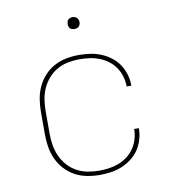

<svg xmlns="http://www.w3.org/2000/svg" viewBox="-80 -767 760 845"><g transform="rotate(-10 300.0 -344.5)"><path d="M298 8Q269 8 241 2.5Q213 -3 188 -16.5Q163 -30 143.5 -51.5Q124 -73 112 -99Q100 -125 95.5 -153.5Q91 -182 91 -210V-310Q91 -338 95.5 -366.5Q100 -395 112 -421Q124 -447 143.5 -468.5Q163 -490 188 -503.5Q213 -517 241 -522.5Q269 -528 298 -528Q323 -528 348 -524.5Q373 -521 396.5 -511.5Q420 -502 440.5 -486.5Q461 -471 475 -450Q489 -429 496 -404.5Q503 -380 503 -355H482Q482 -378 475.5 -400Q469 -422 456.5 -440.5Q444 -459 425.5 -473Q407 -487 386 -495Q365 -503 342.5 -506Q320 -509 298 -509Q272 -509 246.5 -504Q221 -499 198.5 -486.5Q176 -474 158.5 -454Q141 -434 130.5 -410.5Q120 -387 116 -361.5Q112 -336 112 -310V-210Q112 -184 116 -158.5Q120 -133 130.5 -109.5Q141 -86 158.5 -66Q176 -46 198.5 -33.5Q221 -21 246.5 -16Q272 -11 298 -11Q320 -11 342.5 -14Q365 -17 386 -25Q407 -33 425.5 -47Q444 -61 456.5 -79.5Q469 -98 475.5 -120Q482 -142 482 -165H503Q503 -140 496 -115.5Q489 -91 475 -70Q461 -49 440.5 -33.5Q420 -18 396.5 -8.5Q373 1 348 4.5Q323 8 298 8ZM300 -644Q295 -644 289.5 -645.5Q284 -647 280.5 -650.5Q277 -654 275.5 -659.5Q274 -665 274 -670Q274 -675 275.5 -680.5Q277 -686 280.5 -689.5Q284 -693 289.5 -695Q295 -697 300 -697Q305 -697 310.5 -695Q316 -693 319.5 -689.5Q323 -686 325 -680.5Q327 -675 327 -670Q327 -665 325 -659.5Q323 -654 319.5 -650.5Q316 -647 310.5 -645.5Q305 -644 300 -644Z"/></g></svg>

Font: Iosevka Thin Extended
Style: Regular
Weight: 100
Width: 7
Monospace: yes
Designer: Belleve Invis
Foundry: Belleve Invis
Version: Version 32.5.0; ttfautohint (v1.8.4)